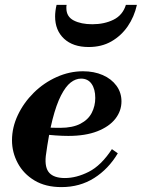

<svg xmlns="http://www.w3.org/2000/svg" viewBox="-20 -753 579 784"><path d="M231 11Q166 11 121 -16Q76 -43 52.5 -87Q29 -131 29 -180Q29 -233 53 -283.5Q77 -334 118 -374.5Q159 -415 211.5 -438.5Q264 -462 319 -462Q364 -462 399.5 -446.5Q435 -431 455.5 -403Q476 -375 476 -339Q476 -300 451 -268Q426 -236 377.5 -217Q329 -198 259 -198Q235 -198 207 -200Q179 -202 157 -205Q135 -208 129 -209L134 -241Q151 -234 171.5 -232.5Q192 -231 226 -231Q276 -231 308 -247.5Q340 -264 354.5 -292Q369 -320 369 -353Q369 -389 354 -410.5Q339 -432 311 -432Q289 -432 268.5 -416Q248 -400 229 -363Q210 -326 194.5 -265.5Q179 -205 167 -116Q162 -68 181.5 -47Q201 -26 245 -26Q292 -26 342.5 -51.5Q393 -77 437 -144L461 -127Q423 -63 364.5 -26Q306 11 231 11ZM342 -561Q278 -561 241.5 -595Q205 -629 205 -686Q205 -696 206.5 -708.5Q208 -721 211 -733H252Q251 -729 251 -726Q251 -723 251 -720Q251 -685 281 -669.5Q311 -654 357 -654Q406 -654 443.5 -672.5Q481 -691 494 -733H539Q528 -684 501.5 -645.5Q475 -607 435 -584Q395 -561 342 -561Z"/></svg>

Font: Libre Bodoni SemiBold
Style: Italic
Weight: 600
Italic angle: -13°
Version: Version 2.003